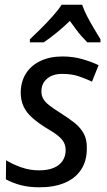

<svg xmlns="http://www.w3.org/2000/svg" viewBox="-20 -786 453 816"><path d="M148 10Q102 10 67 0.5Q32 -9 5 -24L6 -105Q31 -89 68.5 -75.5Q106 -62 146 -62Q183 -62 208 -72.5Q233 -83 246 -102.5Q259 -122 259 -147Q259 -166 251.5 -180.5Q244 -195 226 -209.5Q208 -224 175 -243Q140 -265 116 -286.5Q92 -308 80 -334Q68 -360 68 -394Q69 -440 90.5 -474Q112 -508 152 -527Q192 -546 245 -546Q291 -546 330.5 -534.5Q370 -523 399 -509L371 -439Q346 -451 315.5 -461.5Q285 -472 244 -472Q204 -472 180 -451.5Q156 -431 156 -398Q156 -381 163 -367.5Q170 -354 188 -339.5Q206 -325 238 -305Q270 -285 295.5 -265Q321 -245 335.5 -219Q350 -193 349 -155Q349 -101 324 -64Q299 -27 254 -8.5Q209 10 148 10ZM107 -619Q124 -635 150.5 -661Q177 -687 202.5 -715.5Q228 -744 242 -766H329Q338 -740 352 -713.5Q366 -687 380.5 -663Q395 -639 407 -619V-606H351Q340 -617 327.5 -631Q315 -645 302.5 -662Q290 -679 277 -697Q249 -670 220 -646.5Q191 -623 166 -606H107Z"/></svg>

Font: Noto Sans Display
Style: Italic
Weight: 400
Italic angle: -12°
Designer: Monotype Design Team
Foundry: Monotype Imaging Inc.
Version: Version 2.003